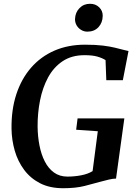

<svg xmlns="http://www.w3.org/2000/svg" viewBox="-20 -988 726 1016"><path d="M314.5 8Q243.5 8 192.2 -18.2Q141 -44.5 107.8 -89.2Q74.5 -134 58.2 -190Q42 -246 41 -306Q39.5 -406.5 66.2 -488.5Q93 -570.5 144.2 -629.5Q195.5 -688.5 267.8 -720Q340 -751.5 430 -751.5Q486 -751.5 524.2 -746.8Q562.5 -742 588.8 -735.5Q615 -729 634.5 -724Q641 -722.5 647.2 -721Q653.5 -719.5 660 -718L630 -563.5H542.5L538.5 -670Q520 -681.5 494.2 -688.8Q468.5 -696 427 -696Q359 -696 311.2 -664Q263.5 -632 234.2 -577.8Q205 -523.5 191.8 -456.2Q178.5 -389 179 -318Q179.5 -266.5 188.8 -218.8Q198 -171 217 -133.8Q236 -96.5 265.8 -75Q295.5 -53.5 337 -53.5Q374.5 -53.5 410.2 -60.5Q446 -67.5 470 -82.5L497.5 -293.5L383 -301.5L390.5 -361.5H638L594 -43Q579 -43 557.2 -38Q535.5 -33 514 -27Q474.5 -16 427.8 -4Q381 8 314.5 8ZM442 -820.5Q424.5 -820.5 409.2 -829.8Q394 -839 385.2 -854.2Q376.5 -869.5 377 -888Q378.5 -922.5 400.8 -945.2Q423 -968 456.5 -968Q486 -968 505 -949.2Q524 -930.5 523.5 -904Q523 -868 501 -844.2Q479 -820.5 442 -820.5Z"/></svg>

Font: Merriweather 20pt SemiBold
Style: Italic
Weight: 600
Italic angle: -7.8°
Version: Version 2.101